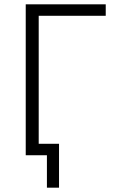

<svg xmlns="http://www.w3.org/2000/svg" viewBox="-20 -718 542 888"><path d="M99 0V-698H469V-645H159V-53H253V150H197V0Z"/></svg>

Font: IBM Plex Sans Light
Style: Regular
Weight: 300
Designer: Mike Abbink, Paul van der Laan, Pieter van Rosmalen
Foundry: Bold Monday
Version: Version 3.201